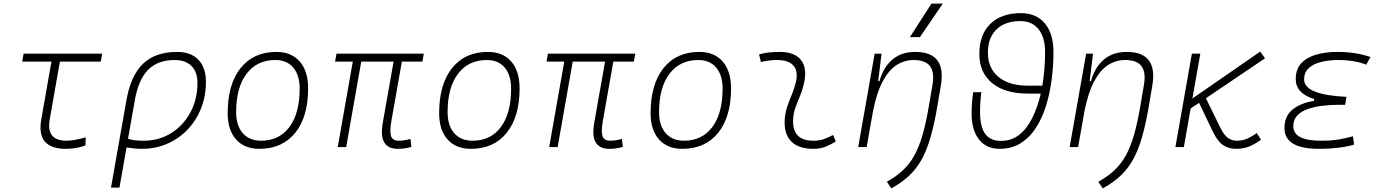

<svg xmlns="http://www.w3.org/2000/svg" viewBox="-20 -815 7657 1064"><path d="M345.2 9.8Q180.2 9.8 208.5 -152.3L265.1 -473.6H103L110.8 -517.6H546.4L538.6 -473.6H312L255.4 -152.3Q235.4 -35.2 348.1 -35.2Q389.2 -35.2 455.1 -53.7L453.6 -8.8Q400.4 9.8 345.2 9.8Z M961.9 -527.3Q1037.6 -527.3 1079.3 -484.1Q1121.1 -440.9 1121.1 -361.3Q1121.1 -282.2 1094.2 -214.6Q1067.4 -147 1019.3 -96.7Q971.2 -46.4 906.5 -18.3Q841.8 9.8 765.6 9.8Q744.1 9.8 723.4 7.6Q702.6 5.4 681.2 2L642.1 224.6H595.2L680.7 -260.3Q705.1 -397.5 773.2 -462.4Q841.3 -527.3 961.9 -527.3ZM689.5 -46.4Q717.8 -35.2 776.4 -35.2Q861.3 -35.2 928.7 -77.4Q996.1 -119.6 1035.2 -192.4Q1074.2 -265.1 1074.2 -356.4Q1074.2 -416.5 1041 -449.5Q1007.8 -482.4 947.3 -482.4Q854.5 -482.4 800.8 -428.2Q747.1 -374 727.1 -259.3Z M1417 9.8Q1334.5 9.8 1288.1 -42.5Q1241.7 -94.7 1241.7 -187.5Q1241.7 -347.7 1313.2 -437.5Q1384.8 -527.3 1511.7 -527.3Q1594.7 -527.3 1641.1 -474.1Q1687.5 -420.9 1687.5 -325.2Q1687.5 -167.5 1616 -78.9Q1544.4 9.8 1417 9.8ZM1426.8 -35.2Q1527.3 -35.2 1584 -111.3Q1640.6 -187.5 1640.6 -323.7Q1640.6 -398.4 1605.2 -440.4Q1569.8 -482.4 1505.9 -482.4Q1403.8 -482.4 1346.2 -406Q1288.6 -329.6 1288.6 -193.8Q1288.6 -119.1 1325.2 -77.1Q1361.8 -35.2 1426.8 -35.2Z M2183.6 9.8Q2131.3 9.8 2109.6 -25.6Q2087.9 -61 2101.6 -136.7L2161.1 -473.6H1981.9L1898.4 0H1851.6L1935.1 -473.6H1836.9L1844.7 -517.6H2328.6L2320.8 -473.6H2207L2148.4 -141.6Q2138.7 -85.9 2147.2 -60.5Q2155.8 -35.2 2189.9 -35.2Q2220.7 -35.2 2254.4 -45.4L2259.8 -1Q2224.1 9.8 2183.6 9.8Z M2588.9 9.8Q2506.3 9.8 2460 -42.5Q2413.6 -94.7 2413.6 -187.5Q2413.6 -347.7 2485.1 -437.5Q2556.6 -527.3 2683.6 -527.3Q2766.6 -527.3 2813 -474.1Q2859.4 -420.9 2859.4 -325.2Q2859.4 -167.5 2787.8 -78.9Q2716.3 9.8 2588.9 9.8ZM2598.6 -35.2Q2699.2 -35.2 2755.9 -111.3Q2812.5 -187.5 2812.5 -323.7Q2812.5 -398.4 2777.1 -440.4Q2741.7 -482.4 2677.7 -482.4Q2575.7 -482.4 2518.1 -406Q2460.4 -329.6 2460.4 -193.8Q2460.4 -119.1 2497.1 -77.1Q2533.7 -35.2 2598.6 -35.2Z M3355.5 9.8Q3303.2 9.8 3281.5 -25.6Q3259.8 -61 3273.4 -136.7L3333 -473.6H3153.8L3070.3 0H3023.4L3106.9 -473.6H3008.8L3016.6 -517.6H3500.5L3492.7 -473.6H3378.9L3320.3 -141.6Q3310.5 -85.9 3319.1 -60.5Q3327.6 -35.2 3361.8 -35.2Q3392.6 -35.2 3426.3 -45.4L3431.6 -1Q3396 9.8 3355.5 9.8Z M3760.7 9.8Q3678.2 9.8 3631.8 -42.5Q3585.4 -94.7 3585.4 -187.5Q3585.4 -347.7 3657 -437.5Q3728.5 -527.3 3855.5 -527.3Q3938.5 -527.3 3984.9 -474.1Q4031.2 -420.9 4031.2 -325.2Q4031.2 -167.5 3959.7 -78.9Q3888.2 9.8 3760.7 9.8ZM3770.5 -35.2Q3871.1 -35.2 3927.7 -111.3Q3984.4 -187.5 3984.4 -323.7Q3984.4 -398.4 3949 -440.4Q3913.6 -482.4 3849.6 -482.4Q3747.6 -482.4 3689.9 -406Q3632.3 -329.6 3632.3 -193.8Q3632.3 -119.1 3668.9 -77.1Q3705.6 -35.2 3770.5 -35.2Z M4596.7 -66.9 4611.8 -31.2Q4585 -14.2 4555.4 -2.2Q4525.9 9.8 4487.3 9.8Q4404.8 9.8 4364.3 -31.7Q4323.7 -73.2 4328.6 -153.3Q4331.1 -189.9 4342.8 -224.4Q4354.5 -258.8 4368.2 -291.5Q4381.8 -324.2 4389.2 -355Q4405.3 -417.5 4378.2 -450Q4351.1 -482.4 4286.1 -482.4Q4239.7 -482.4 4196.8 -471.2L4186.5 -513.7Q4215.3 -522 4244.1 -524.7Q4272.9 -527.3 4301.8 -527.3Q4384.8 -527.3 4420.2 -480.7Q4455.6 -434.1 4433.6 -345.2Q4425.3 -310.5 4412.4 -280.5Q4399.4 -250.5 4388.7 -221.2Q4377.9 -191.9 4375.5 -157.7Q4367.2 -35.2 4486.8 -35.2Q4517.6 -35.2 4541 -42.5Q4564.5 -49.8 4596.7 -66.9Z M4735.8 0 4827.1 -517.6H4865.2L4846.7 -365.7H4854Q4875.5 -442.9 4925.5 -485.1Q4975.6 -527.3 5052.2 -527.3Q5226.1 -527.3 5193.8 -340.3L5174.8 -228Q5157.7 -127 5136.7 -54.4Q5115.7 18.1 5086.7 70.1Q5057.6 122.1 5016.8 159.9Q4976.1 197.8 4919.4 229L4894.5 192.4Q4946.3 163.6 4983.4 128.9Q5020.5 94.2 5046.9 46.6Q5073.2 -1 5092.5 -67.6Q5111.8 -134.3 5127.4 -227.1L5147.5 -344.2Q5159.2 -413.1 5134.3 -447.8Q5109.4 -482.4 5042.5 -482.4Q4993.2 -482.4 4950 -455.3Q4906.7 -428.2 4872.8 -366.2Q4838.9 -304.2 4817.9 -198.7L4782.7 0ZM5022.5 -609.4 5141.6 -794.9H5204.6L5078.1 -609.4Z M5519 9.8Q5446.3 9.8 5405.3 -42Q5364.3 -93.8 5364.3 -186.5Q5364.3 -242.2 5373 -304.2H5418.5Q5411.1 -248.5 5411.1 -196.3Q5411.1 -112.3 5439.5 -73.2Q5467.8 -34.2 5526.9 -34.2Q5586.9 -34.2 5630.4 -69.8Q5673.8 -105.5 5702.4 -165Q5731 -224.6 5747.6 -296.4H5675.3Q5548.8 -296.4 5478 -354.7Q5407.2 -413.1 5407.2 -516.6Q5407.2 -623 5468 -682.6Q5528.8 -742.2 5637.2 -742.2Q5722.7 -742.2 5770.3 -685.3Q5817.9 -628.4 5817.9 -526.4Q5817.9 -450.2 5807.9 -373.5Q5797.9 -296.9 5776.4 -228Q5754.9 -159.2 5720 -105.5Q5685.1 -51.8 5635.3 -21Q5585.4 9.8 5519 9.8ZM5756.3 -340.3Q5764.2 -386.7 5767.8 -434.1Q5771.5 -481.4 5771.5 -526.4Q5771.5 -607.4 5735.4 -652.8Q5699.2 -698.2 5634.3 -698.2Q5549.8 -698.2 5502.2 -652.1Q5454.6 -606 5454.6 -523.4Q5454.6 -437.5 5512.9 -388.9Q5571.3 -340.3 5675.3 -340.3Z M5907.7 0 5999 -517.6H6037.1L6018.6 -365.7H6025.9Q6047.4 -442.9 6097.4 -485.1Q6147.5 -527.3 6224.1 -527.3Q6397.9 -527.3 6365.7 -340.3L6346.7 -228Q6329.6 -127 6308.6 -54.4Q6287.6 18.1 6258.5 70.1Q6229.5 122.1 6188.7 159.9Q6147.9 197.8 6091.3 229L6066.4 192.4Q6118.2 163.6 6155.3 128.9Q6192.4 94.2 6218.8 46.6Q6245.1 -1 6264.4 -67.6Q6283.7 -134.3 6299.3 -227.1L6319.3 -344.2Q6331.1 -413.1 6306.2 -447.8Q6281.2 -482.4 6214.4 -482.4Q6165 -482.4 6121.8 -455.3Q6078.6 -428.2 6044.7 -366.2Q6010.7 -304.2 5989.7 -198.7L5954.6 0Z M6493.7 0 6585 -517.6H6631.8L6587.9 -269L6963.9 -529.3L6990.2 -491.7L6662.6 -270.5L6743.2 -106.4Q6763.2 -65.9 6784.9 -50.5Q6806.6 -35.2 6835 -35.2Q6862.8 -35.2 6887.9 -45.2Q6913.1 -55.2 6944.3 -77.6L6968.3 -41Q6931.6 -14.2 6900.1 -2.2Q6868.7 9.8 6830.6 9.8Q6788.1 9.8 6757.6 -11Q6727.1 -31.7 6700.2 -87.4L6625 -245.1L6578.1 -213.9L6540.5 0Z M7289.6 9.8Q7098.1 9.8 7098.1 -105Q7098.1 -171.9 7143.3 -208.3Q7188.5 -244.6 7261.2 -255.9L7263.2 -266.1Q7160.6 -296.9 7160.6 -377Q7160.6 -431.6 7191.4 -464.6Q7222.2 -497.6 7274.7 -512.5Q7327.1 -527.3 7392.1 -527.3Q7493.2 -527.3 7574.7 -499L7551.3 -456.5Q7487.3 -482.4 7395 -482.4Q7345.2 -482.4 7302.2 -471.9Q7259.3 -461.4 7233.2 -438Q7207 -414.6 7207 -374.5Q7207 -289.6 7441.4 -278.3L7434.6 -234.4H7406.7Q7358.4 -234.4 7312 -229.2Q7265.6 -224.1 7228.3 -211.2Q7190.9 -198.2 7168.9 -174.8Q7147 -151.4 7147 -115.2Q7147 -35.2 7301.3 -35.2Q7361.8 -35.2 7403.3 -43Q7444.8 -50.8 7477.5 -59.6L7483.9 -13.7Q7403.8 9.8 7289.6 9.8Z"/></svg>

Font: Cascadia Code ExtraLight
Style: Italic
Weight: 200
Italic angle: -10°
Monospace: yes
Designer: Aaron Bell
Foundry: Saja Typeworks
Version: Version 2404.023; ttfautohint (v1.8.4)